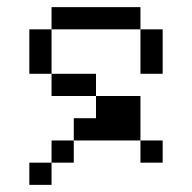

<svg xmlns="http://www.w3.org/2000/svg" viewBox="-20 -520 540 540"><path d="M437.5 -62.5V-125H375V-62.5ZM125 -62.5H62.5V0H125ZM125 -62.5H187.5V-125H125ZM187.5 -125H375Q375 -125 375 -250H250V-187.5H187.5ZM250 -250V-312.5H125V-250ZM125 -312.5Q125 -312.5 125 -437.5H62.5Q62.5 -437.5 62.5 -312.5ZM375 -437.5Q375 -437.5 375 -312.5H437.5Q437.5 -312.5 437.5 -437.5ZM125 -437.5H375V-500H125Z"/></svg>

Font: CalcUnifontExMono
Style: Regular
Weight: 500
Version: Version 15.0.06